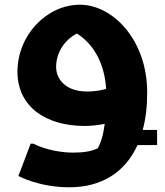

<svg xmlns="http://www.w3.org/2000/svg" viewBox="-20 -533 698 814"><path d="M646 18H585C598 -29 604 -82 604 -141C604 -365 457 -513 319 -513C177 -513 54 -383 54 -229C54 -81 174 1 339 1C365 1 395 -2 424 -8C418 39 408 72 394 96C364 110 331 114 288 114C245 114 176 104 121 76H110L58 213C58 213 144 261 274 261C409 261 510 199 563 82H646ZM218 -249C218 -305 248 -360 306 -391C386 -340 424 -252 430 -156C403 -148 373 -145 349 -145C258 -145 218 -198 218 -249Z"/></svg>

Font: Kufam Arabic Latin Roman Bold
Style: Regular
Weight: 700
Designer: Wael Morcos & Artur Schmal
Version: Version 1.200;PS 001.200;hotconv 1.0.88;makeotf.lib2.5.64775